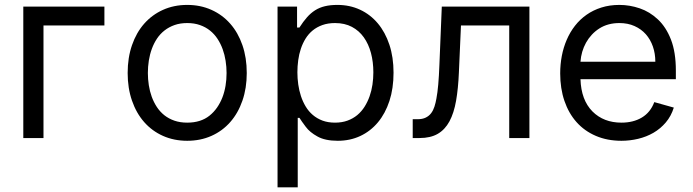

<svg xmlns="http://www.w3.org/2000/svg" viewBox="-20 -573 2877 797"><path d="M413.4 -545.5V-467.3H160.5V0H76.7V-545.5Z M757.1 -552.6Q812.1 -552.6 857.6 -532.1Q903.1 -511.7 935.7 -474.6Q968.4 -437.5 986.3 -385.5Q1004.3 -333.5 1004.3 -269.9Q1004.3 -207 986.3 -155.2Q968.4 -103.3 935.7 -66.2Q903.1 -29.1 857.6 -8.9Q812.1 11.4 757.1 11.4Q702.1 11.4 656.6 -8.9Q611.2 -29.1 578.5 -66.2Q545.8 -103.3 527.9 -155.2Q509.9 -207 509.9 -269.9Q509.9 -333.5 527.9 -385.5Q545.8 -437.5 578.5 -474.6Q611.2 -511.7 656.6 -532.1Q702.1 -552.6 757.1 -552.6ZM593.8 -269.9Q593.8 -244.7 597.7 -219.5Q601.6 -194.2 609.9 -171.3Q618.3 -148.4 631.2 -128.7Q644.2 -109 662.3 -94.6Q680.4 -80.3 704 -72.1Q727.6 -63.9 757.1 -63.9Q813.2 -63.9 849.4 -92.7Q867.5 -107.2 880.9 -126.4Q894.2 -145.6 903.1 -168.3Q911.9 -191.1 916.2 -216.8Q920.5 -242.5 920.5 -269.9Q920.5 -295.5 916.5 -320.7Q912.6 -345.9 904.3 -368.8Q896 -391.7 883 -411.6Q870 -431.5 851.9 -446Q833.8 -460.6 810.2 -468.9Q786.6 -477.3 757.1 -477.3Q728 -477.3 704.7 -469.1Q681.5 -460.9 663.2 -446.7Q644.9 -432.5 631.7 -412.8Q618.6 -393.1 610.3 -370.2Q601.9 -347.3 597.8 -321.7Q593.8 -296.2 593.8 -269.9Z M1132.1 204.5V-545.5H1213.1V-458.8H1223Q1238.6 -483.3 1254.3 -501.1Q1269.9 -518.8 1288.2 -530.4Q1306.5 -541.9 1328.8 -547.2Q1351.2 -552.6 1380.7 -552.6Q1431.8 -552.6 1474.6 -532.7Q1517.4 -512.8 1548.3 -476Q1579.2 -439.3 1596.4 -387.4Q1613.6 -335.6 1613.6 -271.3Q1613.6 -206.3 1596.6 -154.1Q1579.5 -101.9 1548.8 -65.2Q1518.1 -28.4 1475.7 -8.5Q1433.2 11.4 1382.1 11.4Q1329.5 11.4 1297.9 -6.4Q1266 -23.8 1249.3 -46.5Q1240.8 -57.9 1234.2 -67.1Q1227.6 -76.3 1223 -83.8H1215.9V204.5ZM1214.5 -272.7Q1214.5 -247.9 1218 -222.7Q1221.6 -197.4 1229.2 -174.2Q1236.9 -150.9 1248.9 -130.9Q1261 -110.8 1278.4 -95.9Q1295.8 -81 1318.7 -72.4Q1341.6 -63.9 1370.7 -63.9Q1399.5 -63.9 1422.4 -72.3Q1445.3 -80.6 1463.1 -95.3Q1480.8 -110.1 1493.4 -130.1Q1506 -150.2 1514.2 -173.3Q1522.4 -196.4 1526.1 -221.8Q1529.8 -247.2 1529.8 -272.7Q1529.8 -315.7 1519.9 -353Q1509.9 -390.3 1490.2 -418Q1470.5 -445.7 1440.7 -461.5Q1410.9 -477.3 1370.7 -477.3Q1341.6 -477.3 1318.5 -469.1Q1295.5 -460.9 1278.1 -446.7Q1260.7 -432.5 1248.6 -413Q1236.5 -393.5 1228.9 -370.7Q1221.2 -348 1217.9 -323Q1214.5 -297.9 1214.5 -272.7Z M1713.1 -78.1Q1733.7 -78.1 1747.3 -84.9Q1761 -91.6 1769.7 -103.2Q1778.4 -114.7 1783.4 -130.3Q1788.4 -146 1791.5 -163.7Q1796.2 -188.2 1799.2 -222.5Q1802.2 -256.7 1804 -304L1813.9 -545.5H2177.6V0H2093.8V-467.3H1893.5L1884.9 -272.7Q1882.1 -205.6 1873.2 -154.7Q1864.3 -103.7 1845.7 -69.2Q1827.1 -34.8 1797.1 -17.4Q1767 0 1721.6 0H1693.2V-78.1Z M2305.4 -268.5Q2305.4 -305.4 2312.1 -340.9Q2318.9 -376.4 2332.6 -408Q2346.2 -439.6 2366.8 -466.1Q2387.4 -492.5 2414.8 -511.7Q2442.1 -530.9 2476.2 -541.7Q2510.3 -552.6 2551.1 -552.6Q2593.8 -552.6 2635.3 -538.5Q2676.8 -524.5 2710.9 -492.5Q2745 -460.6 2765.3 -408.4Q2785.5 -356.2 2785.5 -279.8V-244.3H2389.6Q2392.4 -157.7 2439.3 -110.4Q2485.8 -63.9 2559.7 -63.9Q2609 -63.9 2644.5 -85.2Q2680 -106.5 2696 -149.1L2777 -126.4Q2766 -90.9 2743.8 -64.8Q2721.6 -38.7 2692.5 -21.8Q2663.4 -5 2629.1 3.2Q2594.8 11.4 2559.7 11.4Q2500.7 11.4 2453.5 -8.9Q2406.2 -29.1 2373.4 -65.9Q2340.6 -102.6 2323 -154.1Q2305.4 -205.6 2305.4 -268.5ZM2389.6 -316.8H2700.3Q2700.3 -350.5 2690.2 -379.8Q2680 -409.1 2660.9 -430.8Q2641.7 -452.4 2614 -464.8Q2586.3 -477.3 2551.1 -477.3Q2503.2 -477.3 2468 -454.9Q2450.6 -443.9 2436.6 -428.8Q2422.6 -413.7 2412.6 -395.8Q2402.7 -377.8 2396.8 -357.8Q2391 -337.7 2389.6 -316.8Z"/></svg>

Font: Inter P
Style: Regular
Weight: 400
Designer: Rasmus Andersson
Foundry: rsms
Version: Version 3.018;git-588b23468